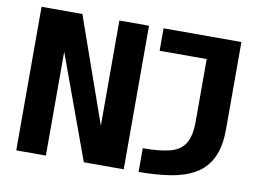

<svg xmlns="http://www.w3.org/2000/svg" viewBox="-76 -811 1227 922"><g transform="rotate(10 537.5 -350.0)"><path d="M55.5 0V-700H254.5L435 -187V-700H579.5V0H385L200 -506.5V0ZM652 0V-115.5Q734.5 -115.5 784.8 -128.8Q835 -142 857.5 -179Q880 -216 880 -286V-590.5H650.5V-700H1030V-275.5Q1030 -188 1002.8 -133.8Q975.5 -79.5 925 -50.5Q874.5 -21.5 805.2 -10.8Q736 0 652 0Z"/></g></svg>

Font: Trispace SemiExpanded SemiBold
Style: Regular
Weight: 600
Width: 6
Designer: Tyler Finck
Foundry: Etcetera Type Company
Version: Version 1.210; ttfautohint (v1.8.3)